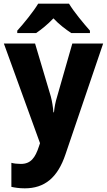

<svg xmlns="http://www.w3.org/2000/svg" viewBox="-20 -786 583 1046"><path d="M356 -766H188C163 -724 108 -656 74 -619V-606H177C206 -626 239 -652 271 -686C303 -652 338 -626 368 -606H470V-619C434 -660 383 -721 356 -766ZM1 -549 198 -6 192 12C172 73 148 107 94 107C75 107 56 105 42 101V232C61 236 84 240 115 240C222 240 294 183 337 54L542 -549H374L291 -259C282 -230 277 -204 274 -174H271C269 -202 264 -233 257 -260L171 -549Z"/></svg>

Font: Noto Sans Gurmukhi UI SemiCondensed ExtraBold
Style: Regular
Weight: 800
Width: 4
Designer: Jelle Bosma - Monotype Design Team
Foundry: Monotype Imaging Inc.
Version: Version 2.004